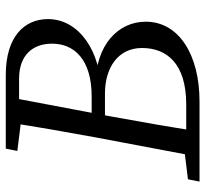

<svg xmlns="http://www.w3.org/2000/svg" viewBox="-43 -667 710 664"><g transform="rotate(-90 312.0 -335.0)"><path d="M16 0H142L152 -55H146L24 -40L16 0ZM101 0H189C205 -103 223 -207 242 -310L310 -670H222C206 -567 188 -463 169 -360L101 0ZM122 -630 243 -615H255L266 -670H130L122 -630ZM142 0H293C454 0 569 -71 569 -186C569 -280 490 -360 348 -360L329 -341C463 -341 578 -415 578 -524C578 -606 517 -670 385 -670H266L258 -624H372C454 -624 493 -576 493 -510C493 -433 438 -373 310 -373H210L202 -327H320C411 -327 478 -281 478 -199C478 -114 425 -46 283 -46H151L142 0Z"/></g></svg>

Font: Source Serif Variable
Style: Italic
Weight: 389
Italic angle: -12°
Designer: Frank Grießhammer
Foundry: Adobe Systems Incorporated
Version: Version 3.001;hotconv 1.0.111;makeotfexe 2.5.65597